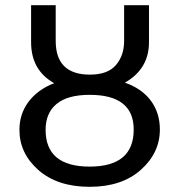

<svg xmlns="http://www.w3.org/2000/svg" viewBox="-20 -709 692 741"><path d="M462 -390Q528 -367 562.5 -320Q597 -273 597 -209Q597 -119 523.5 -53.5Q450 12 326 12Q202 12 128.5 -52.5Q55 -117 55 -208Q55 -269 90 -316Q125 -363 189 -388Q100 -438 100 -546V-689H195V-551Q195 -421 327 -421Q396 -421 427.5 -458Q459 -495 459 -551V-689H555V-546Q555 -443 462 -390ZM496 -209Q496 -343 326 -343Q241 -343 198.5 -308Q156 -273 156 -208Q156 -66 326 -66Q496 -66 496 -209Z"/></svg>

Font: Fira Sans
Style: Regular
Weight: 400
Designer: Carrois Corporate & Edenspiekermann AG
Foundry: Carrois Corporate GbR & Edenspiekermann AG
Version: Version 4.106;PS 004.106;hotconv 1.0.70;makeotf.lib2.5.58329